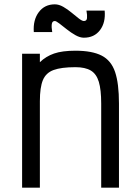

<svg xmlns="http://www.w3.org/2000/svg" viewBox="-20 -866 640 886"><path d="M82 0V-618H164V-579Q192 -606 229.5 -619Q267 -632 328 -632Q405 -632 449 -609.5Q493 -587 511 -534Q529 -481 529 -388V0H447V-388Q447 -452 436 -488.5Q425 -525 399 -540.5Q373 -556 328 -556Q263 -556 227.5 -543Q192 -530 178 -496.5Q164 -463 164 -399V0ZM367 -692Q349 -692 328.5 -703.5Q308 -715 288.5 -730.5Q269 -746 254 -757.5Q239 -769 233 -769Q221 -769 219 -755Q217 -741 221 -718H136Q132 -774 159 -810Q186 -846 233 -846Q252 -846 272 -834.5Q292 -823 310.5 -807.5Q329 -792 344 -780.5Q359 -769 367 -769Q380 -769 381.5 -782Q383 -795 379 -817H463Q468 -762 441.5 -727Q415 -692 367 -692Z"/></svg>

Font: Victor Mono Thin Medium
Style: Regular
Weight: 500
Monospace: yes
Version: Version 1.561;gftools[0.9.30]